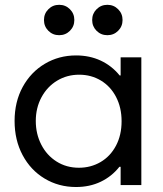

<svg xmlns="http://www.w3.org/2000/svg" viewBox="-20 -750 660 778"><path d="M468.8 -74.2H463.9Q433.1 -35.2 388.4 -13.7Q343.8 7.8 288.1 7.8Q217.8 7.8 160.9 -26.4Q104 -60.5 71.5 -121.6Q39.1 -182.6 39.1 -259.8Q39.1 -337.4 72 -397.7Q105 -458 161.9 -491.7Q218.8 -525.4 288.1 -525.4Q343.3 -525.4 388.2 -504.4Q433.1 -483.4 464.8 -444.3H468.8V-517.6H552.7V0H468.8ZM472.7 -258.8Q472.7 -314 450.4 -356.9Q428.2 -399.9 388.9 -423.6Q349.6 -447.3 300.8 -447.3Q251.5 -447.3 211.4 -423.1Q171.4 -398.9 148.2 -356Q125 -313 125 -259.8Q125 -207.5 147.2 -164.1Q169.4 -120.6 209.2 -95.5Q249 -70.3 299.8 -70.3Q348.1 -70.3 387.7 -93.5Q427.2 -116.7 450 -159.7Q472.7 -202.6 472.7 -258.8ZM353.5 -668.9Q353.5 -694.8 371.3 -712.6Q389.2 -730.5 415 -730.5Q440.9 -730.5 458.7 -712.6Q476.6 -694.8 476.6 -668.9Q476.6 -643.1 458.7 -625.2Q440.9 -607.4 415 -607.4Q389.2 -607.4 371.3 -625.2Q353.5 -643.1 353.5 -668.9ZM158.2 -668.9Q158.2 -694.8 176 -712.6Q193.8 -730.5 219.7 -730.5Q245.6 -730.5 263.4 -712.6Q281.2 -694.8 281.2 -668.9Q281.2 -643.1 263.4 -625.2Q245.6 -607.4 219.7 -607.4Q193.8 -607.4 176 -625.2Q158.2 -643.1 158.2 -668.9Z"/></svg>

Font: Reddit Sans Chocolate
Style: Regular
Weight: 400
Designer: Stephen Hutchings
Foundry: Reddit
Version: Version 1.013